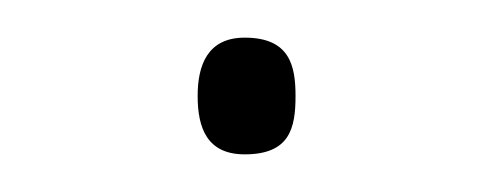

<svg xmlns="http://www.w3.org/2000/svg" viewBox="-20 -431 260 102"><path d="M85 -380C85 -363 90 -349 110 -349C134 -349 137 -363 137 -380C137 -396 134 -411 110 -411C90 -411 85 -396 85 -380Z"/></svg>

Font: Noto Sans Malayalam UI Thin
Style: Regular
Weight: 100
Designer: Jelle Bosma - Monotype Design Team
Foundry: Monotype Imaging Inc.
Version: Version 2.104